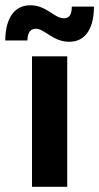

<svg xmlns="http://www.w3.org/2000/svg" viewBox="-61 -716 380 736"><path d="M-40.8 -560.8H44.2C44.2 -592.5 57.5 -605.8 75.8 -605.8C110.8 -605.8 141.7 -555.8 204.2 -555.8C276.7 -555.8 299.2 -623.3 299.2 -690.8H214.2C214.2 -660.8 205 -645.8 184.2 -645.8C146.7 -645.8 117.5 -695.8 55.8 -695.8C-17.5 -695.8 -40.8 -627.5 -40.8 -560.8ZM61.7 0H196.7V-500H61.7Z"/></svg>

Font: Familjen Grotesk GF
Style: Bold
Weight: 700
Designer: Anders Wikstroem, Jonas Baeckman, Matilda Gysing, Kristian Moeller
Foundry: Familjen STHLM AB
Version: Version 2.000; Beta; Release 4; Build 6